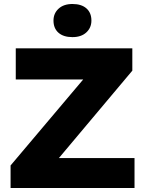

<svg xmlns="http://www.w3.org/2000/svg" viewBox="-20 -942 733 962"><path d="M33 -113 397 -544H59V-700H643V-588L275 -150H654V0H33ZM248 -839Q248 -875 273.5 -898.5Q299 -922 343 -922Q388 -922 413 -900Q438 -878 438 -839Q438 -803 412.5 -779.5Q387 -756 343 -756Q298 -756 273 -778Q248 -800 248 -839Z"/></svg>

Font: Lexend Exa HM Xlight
Style: Bold
Weight: 700
Designer: Bonnie Shaver-Troup, Thomas Jockin, Octavio Pardo
Foundry: Lexend
Version: Version 1.091